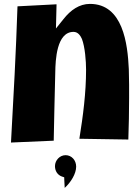

<svg xmlns="http://www.w3.org/2000/svg" viewBox="-20 -733 692 965"><path d="M250 -25.9C251.5 -80.1 252.4 -134.8 253.4 -188.5C254.4 -249 256.8 -310.1 257.8 -370.6C258.8 -429.2 263.7 -572.8 349.6 -572.8C373.5 -572.8 385.3 -551.3 391.6 -537.6C407.2 -497.6 412.6 -425.3 412.6 -382.8C412.6 -266.1 397.5 -150.9 378.9 -35.6L625 -31.7C627.4 -101.1 628.9 -170.9 628.9 -240.7C628.9 -281.2 629.4 -332.5 627.4 -385.7C621.6 -512.7 598.1 -713.4 432.1 -713.4C378.9 -713.4 335 -682.6 299.3 -637.2L261.2 -589.8L264.2 -711.4L67.9 -701.2C60.5 -472.7 47.9 -244.6 35.2 -16.6ZM256.3 102.1C256.3 126 269 146 290 153.8L302.7 158.2L303.2 172.4C303.7 185.5 304.7 198.2 305.2 211.4C336.4 183.1 362.8 140.1 362.8 104.5C362.8 72.3 339.8 46.9 309.6 46.9C280.8 46.9 256.3 72.3 256.3 102.1Z"/></svg>

Font: Luckiest Guy
Style: Regular
Weight: 400
Designer: Astigmatic (AOETI)
Foundry: Astigmatic (AOETI)
Version: Version 1.001